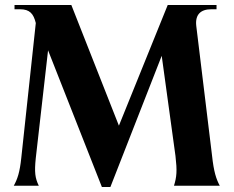

<svg xmlns="http://www.w3.org/2000/svg" viewBox="-20 -742 934 767"><path d="M35 0H135C120 -31 117 -54 123 -111L172 -541L387 5H421L626 -519L681 -119C688 -59 686 -36 675 0H858C844 -26 834 -55 827 -121L764 -639C759 -684 782 -705 824 -705H845V-722H650L455 -240L265 -722H38V-705H60C99 -705 114 -687 123 -650L65 -111C59 -54 50 -27 35 0Z"/></svg>

Font: Sinistre
Style: Bold
Weight: 700
Designer: Jules Durand
Foundry: Collletttivo
Version: Version 69.420;Glyphs 3.2 (3217)